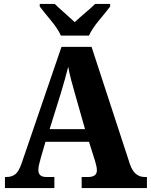

<svg xmlns="http://www.w3.org/2000/svg" viewBox="-20 -951 763 971"><path d="M5 0H255V-56H213Q174 -56 174 -92Q174 -106 179 -124.5Q184 -143 187 -155L210 -234H430L460 -139Q462 -131 466 -117Q470 -103 470 -90Q470 -71 457.5 -63.5Q445 -56 429 -56H393V0H723V-56H711Q659 -56 637 -121L443 -714H291L90 -127Q75 -83 57 -69.5Q39 -56 14 -56H5ZM231 -298 289 -484Q298 -514 307.5 -548Q317 -582 325 -613Q331 -580 340 -546Q349 -512 358 -481L410 -298ZM288 -771H430Q445 -805 480 -847Q515 -889 537 -918V-931H461Q444 -914 411.5 -886.5Q379 -859 358 -839Q337 -859 305.5 -886.5Q274 -914 257 -931H181V-918Q203 -889 238 -847Q273 -805 288 -771Z"/></svg>

Font: Noto Serif SemiCondensed Extra
Style: Regular
Weight: 800
Width: 4
Designer: Monotype Design Team
Foundry: Monotype Imaging Inc.
Version: Version 1.002